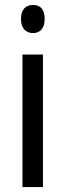

<svg xmlns="http://www.w3.org/2000/svg" viewBox="-20 -758 265 778"><path d="M114 -738C84 -738 65 -719 65 -681C65 -644 84 -624 114 -624C143 -624 161 -644 161 -681C161 -719 144 -738 114 -738ZM154 -537H71V0H154Z"/></svg>

Font: Noto Sans Condensed
Style: Regular
Weight: 400
Width: 3
Designer: Monotype Design Team
Foundry: Monotype Imaging Inc.
Version: Version 2.013